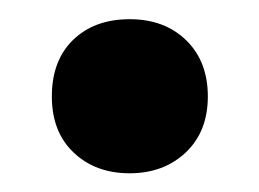

<svg xmlns="http://www.w3.org/2000/svg" viewBox="-20 -173 270 200"><path d="M115 7.5Q79.5 7.5 56.8 -14Q34 -35.5 34 -72.5Q34 -110 56.2 -131.5Q78.5 -153 115 -153Q151.5 -153 174 -131Q196.5 -109 196.5 -72.5Q196.5 -36 173.5 -14.2Q150.5 7.5 115 7.5Z"/></svg>

Font: Encode Sans SC Condensed SemiBold
Style: Regular
Weight: 600
Width: 3
Designer: Multiple Designers
Foundry: Impallari Type
Version: Version 3.002